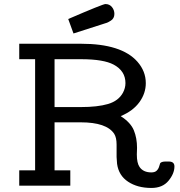

<svg xmlns="http://www.w3.org/2000/svg" viewBox="-20 -909 879 940"><path d="M74.2 0V-75.2H151.9V-619.1H74.2V-694.8H377Q575.2 -694.8 652.8 -606.9Q693.8 -560.1 693.8 -502Q693.8 -452.1 662.8 -409.2Q631.8 -366.2 571.8 -340.8V-339.8Q619.6 -309.1 635.3 -271Q650.9 -232.9 650.9 -185.1Q650.9 -179.2 650.4 -168.7Q649.9 -158.2 649.9 -152.8Q649.9 -110.8 663.1 -91.8Q681.2 -64.9 721.2 -64.9Q738.3 -64.9 747.1 -73.5Q755.9 -82 759.5 -95Q763.2 -107.9 764.2 -109.9Q770 -117.7 789.1 -118.2H806.2Q834 -118.2 834 -94.2Q834 -59.1 804.9 -23.9Q775.9 11.2 721.2 11.2Q653.3 11.2 607.2 -19.3Q561 -49.8 553.2 -106.9Q551.3 -128.9 550.8 -140.1V-201.2Q550.8 -235.4 539.1 -253.9Q502 -310.1 375 -310.1H247.1V-75.2H324.2V0ZM247.1 -384.8H375Q458 -384.8 509 -399.9Q560.1 -415 582 -455.1Q594.2 -478 594.2 -502Q594.2 -562 536.1 -592.8Q487.3 -618.7 380.9 -619.1H247.1ZM314 -815.9Q483.9 -889.2 496.1 -889.2Q516.1 -889.2 528.1 -874.5Q540 -859.9 540 -840.8Q540 -829.6 535.4 -821.3Q530.8 -813 522.9 -808.1Q515.1 -803.2 509 -800Q502.9 -796.9 493.4 -794.4Q483.9 -792 482.9 -791L339.8 -745.1Z"/></svg>

Font: CMU Concrete
Style: Bold
Weight: 700
Version: Version 0.7.0